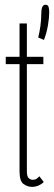

<svg xmlns="http://www.w3.org/2000/svg" viewBox="-20 -756 222 786"><path d="M136.5 -602.5Q142 -624.5 145.5 -650Q149 -675.5 149 -700Q149 -736.5 166 -736.5Q176 -736.5 178.8 -728Q181.5 -719.5 181.5 -705Q181.5 -684.5 176.5 -653.8Q171.5 -623 160 -592.5ZM111 9Q92.5 9 76.2 -2.8Q60 -14.5 60 -54.5V-493.5H3.5V-523.5H60V-660H90V-523.5H157.5V-493.5H90V-54.5Q90 -33 97.8 -26.5Q105.5 -20 113.5 -20Q124 -20 130.5 -24.8Q137 -29.5 141 -34.5L159 -11Q152.5 -3.5 139.2 2.8Q126 9 111 9Z"/></svg>

Font: Imbue 10pt Thin
Style: Regular
Weight: 100
Designer: Tyler Finck
Foundry: Etcetera Type Company
Version: Version 1.102; ttfautohint (v1.8.3)